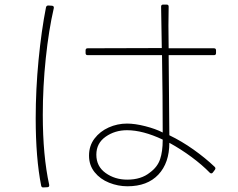

<svg xmlns="http://www.w3.org/2000/svg" viewBox="-20 -787 1040 839"><path d="M354 -555V-567Q354 -576 363 -576L687 -577L684 -758Q684 -767 693 -767H708Q717 -767 717 -758L716 -675L717 -576H915Q924 -576 924 -567V-555Q924 -546 915 -546H717L720 -196Q774 -170 825.5 -133.5Q877 -97 918 -58Q924 -52 919 -45L910 -33Q904 -26 897 -32Q864 -66 817.5 -100.5Q771 -135 720 -163Q720 -75 672 -24Q624 27 537 27Q496 27 457 11.5Q418 -4 393.5 -34.5Q369 -65 369 -107Q369 -150 393 -181.5Q417 -213 455 -230Q493 -247 535 -247Q570 -247 615 -235.5Q660 -224 691 -208Q691 -362 688 -546H363Q354 -546 354 -555ZM168 32Q162 32 160 25Q136 -96 136 -270Q136 -396 148.5 -525Q161 -654 181 -755Q183 -763 191 -763L207 -762Q217 -761 215 -751Q193 -656 180 -532Q167 -408 167 -285Q167 -107 195 21V24Q195 30 188 31L170 32ZM535 -218Q482 -218 441.5 -189.5Q401 -161 401 -111Q401 -60 441.5 -31Q482 -2 536 -2Q597 -2 635 -33Q668 -57 679.5 -91Q691 -125 691 -175V-177Q604 -218 535 -218Z"/></svg>

Font: LINE Seed JP_TTF Thin
Style: Regular
Weight: 250
Designer: LY Corporation & Fontrix & Fontworks
Version: Version 1.008